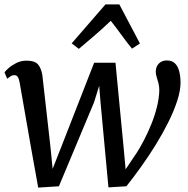

<svg xmlns="http://www.w3.org/2000/svg" viewBox="-20 -842 855 872"><path d="M153.5 10 122.5 -162.5 69 -468.5Q65.5 -486 60.2 -493.2Q55 -500.5 46 -500.5Q36 -501 28.2 -495.5Q20.5 -490 12.5 -484.5L0.5 -513.5Q4 -519 18 -531.8Q32 -544.5 53.5 -555.5Q75 -566.5 101 -566.5Q138 -566.5 152.8 -549.2Q167.5 -532 172.5 -499.5L209.5 -171.5L219 -75L259 -176.5L407.5 -557H504.5L542 -166L550.5 -73L603.5 -152Q618 -175 634.8 -207.2Q651.5 -239.5 667 -277.5Q682.5 -315.5 692.5 -355.2Q702.5 -395 703.5 -431.5Q703.5 -448.5 699.8 -463.5Q696 -478.5 691.8 -491.2Q687.5 -504 687.5 -516Q687.5 -539.5 701.5 -553.5Q715.5 -567.5 738 -567.5Q760 -567.5 773.5 -555.2Q787 -543 793.2 -520.8Q799.5 -498.5 800 -468.5Q800 -430.5 784.8 -383.8Q769.5 -337 744 -286Q718.5 -235 686.5 -183.2Q654.5 -131.5 620.2 -83.8Q586 -36 554 4L472.5 9L436.5 -378L430.5 -452.5L407 -377L247.5 4ZM338 -620 305.5 -645 459 -822H522L615.5 -644.5L579.5 -621Q554.5 -651.5 531.5 -683.5Q508.5 -715.5 483 -747.5Q449 -715 412.2 -683Q375.5 -651 338 -620Z"/></svg>

Font: Merriweather 20pt
Style: Italic
Weight: 400
Italic angle: -7.8°
Version: Version 2.101